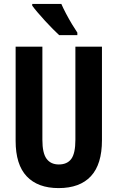

<svg xmlns="http://www.w3.org/2000/svg" viewBox="-20 -953 602 983"><path d="M502 -235Q502 -112 445.5 -51Q389 10 280 10Q174 10 117 -50Q60 -110 60 -232V-714H197V-237Q197 -169 218.5 -140Q240 -111 281 -111Q324 -111 345 -139.5Q366 -168 366 -238V-714H502ZM294 -933Q303 -912 318 -883.5Q333 -855 349 -828.5Q365 -802 376 -786V-773H283Q270 -785 250.5 -804.5Q231 -824 210.5 -846.5Q190 -869 172.5 -889.5Q155 -910 145 -924V-933Z"/></svg>

Font: Noto Sans Thai ExtCond
Style: Bold
Weight: 700
Width: 2
Designer: Monotype Design Team
Foundry: Monotype Imaging Inc.
Version: Version 2.002; ttfautohint (v1.8.4.7-5d5b)